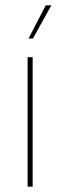

<svg xmlns="http://www.w3.org/2000/svg" viewBox="-20 -700 226 720"><path d="M83.5 0V-485.5H102.5V0ZM151.5 -680H172.5L103.5 -555.5H87Z"/></svg>

Font: Anek Bangla Thin
Style: Regular
Weight: 250
Designer: Sulekha Rajkumar (Bangla), Yesha Goshar (Latin)
Foundry: Ek Type
Version: Version 1.003